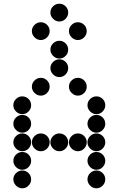

<svg xmlns="http://www.w3.org/2000/svg" viewBox="-20 -1018 640 1036"><path d="M252 -650Q252 -631 266.5 -616.5Q281 -602 300 -602Q320 -602 334 -616.5Q348 -631 348 -650Q348 -670 334 -684Q320 -698 300 -698Q281 -698 266.5 -684Q252 -670 252 -650ZM152 -550Q152 -531 166.5 -516.5Q181 -502 200 -502Q220 -502 234 -516.5Q248 -531 248 -550Q248 -570 234 -584Q220 -598 200 -598Q181 -598 166.5 -584Q152 -570 152 -550ZM352 -550Q352 -531 366.5 -516.5Q381 -502 400 -502Q420 -502 434 -516.5Q448 -531 448 -550Q448 -570 434 -584Q420 -598 400 -598Q381 -598 366.5 -584Q352 -570 352 -550ZM52 -450Q52 -431 66.5 -416.5Q81 -402 100 -402Q120 -402 134 -416.5Q148 -431 148 -450Q148 -470 134 -484Q120 -498 100 -498Q81 -498 66.5 -484Q52 -470 52 -450ZM452 -450Q452 -431 466.5 -416.5Q481 -402 500 -402Q520 -402 534 -416.5Q548 -431 548 -450Q548 -470 534 -484Q520 -498 500 -498Q481 -498 466.5 -484Q452 -470 452 -450ZM52 -350Q52 -331 66.5 -316.5Q81 -302 100 -302Q120 -302 134 -316.5Q148 -331 148 -350Q148 -370 134 -384Q120 -398 100 -398Q81 -398 66.5 -384Q52 -370 52 -350ZM452 -350Q452 -331 466.5 -316.5Q481 -302 500 -302Q520 -302 534 -316.5Q548 -331 548 -350Q548 -370 534 -384Q520 -398 500 -398Q481 -398 466.5 -384Q452 -370 452 -350ZM52 -250Q52 -231 66.5 -216.5Q81 -202 100 -202Q120 -202 134 -216.5Q148 -231 148 -250Q148 -270 134 -284Q120 -298 100 -298Q81 -298 66.5 -284Q52 -270 52 -250ZM152 -250Q152 -231 166.5 -216.5Q181 -202 200 -202Q220 -202 234 -216.5Q248 -231 248 -250Q248 -270 234 -284Q220 -298 200 -298Q181 -298 166.5 -284Q152 -270 152 -250ZM252 -250Q252 -231 266.5 -216.5Q281 -202 300 -202Q320 -202 334 -216.5Q348 -231 348 -250Q348 -270 334 -284Q320 -298 300 -298Q281 -298 266.5 -284Q252 -270 252 -250ZM352 -250Q352 -231 366.5 -216.5Q381 -202 400 -202Q420 -202 434 -216.5Q448 -231 448 -250Q448 -270 434 -284Q420 -298 400 -298Q381 -298 366.5 -284Q352 -270 352 -250ZM452 -250Q452 -231 466.5 -216.5Q481 -202 500 -202Q520 -202 534 -216.5Q548 -231 548 -250Q548 -270 534 -284Q520 -298 500 -298Q481 -298 466.5 -284Q452 -270 452 -250ZM52 -150Q52 -131 66.5 -116.5Q81 -102 100 -102Q120 -102 134 -116.5Q148 -131 148 -150Q148 -170 134 -184Q120 -198 100 -198Q81 -198 66.5 -184Q52 -170 52 -150ZM452 -150Q452 -131 466.5 -116.5Q481 -102 500 -102Q520 -102 534 -116.5Q548 -131 548 -150Q548 -170 534 -184Q520 -198 500 -198Q481 -198 466.5 -184Q452 -170 452 -150ZM52 -50Q52 -31 66.5 -16.5Q81 -2 100 -2Q120 -2 134 -16.5Q148 -31 148 -50Q148 -70 134 -84Q120 -98 100 -98Q81 -98 66.5 -84Q52 -70 52 -50ZM452 -50Q452 -31 466.5 -16.5Q481 -2 500 -2Q520 -2 534 -16.5Q548 -31 548 -50Q548 -70 534 -84Q520 -98 500 -98Q481 -98 466.5 -84Q452 -70 452 -50ZM252 -950Q252 -931 266.5 -916.5Q281 -902 300 -902Q320 -902 334 -916.5Q348 -931 348 -950Q348 -970 334 -984Q320 -998 300 -998Q281 -998 266.5 -984Q252 -970 252 -950ZM152 -850Q152 -831 166.5 -816.5Q181 -802 200 -802Q220 -802 234 -816.5Q248 -831 248 -850Q248 -870 234 -884Q220 -898 200 -898Q181 -898 166.5 -884Q152 -870 152 -850ZM352 -850Q352 -831 366.5 -816.5Q381 -802 400 -802Q420 -802 434 -816.5Q448 -831 448 -850Q448 -870 434 -884Q420 -898 400 -898Q381 -898 366.5 -884Q352 -870 352 -850ZM252 -750Q252 -731 266.5 -716.5Q281 -702 300 -702Q320 -702 334 -716.5Q348 -731 348 -750Q348 -770 334 -784Q320 -798 300 -798Q281 -798 266.5 -784Q252 -770 252 -750Z"/></svg>

Font: Matrix Sans Print
Style: Regular
Weight: 400
Designer: Brad Neil
Version: Version 1.100